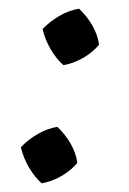

<svg xmlns="http://www.w3.org/2000/svg" viewBox="-20 -419 297 442"><path d="M76 3Q60 -11 47 -33Q34 -55 28 -80Q44 -97 66 -110Q88 -123 112 -127Q130 -110 142.5 -88.5Q155 -67 158 -44Q143 -26 121 -13.5Q99 -1 76 3ZM126 -269Q110 -283 97 -305Q84 -327 78 -352Q94 -369 116 -382Q138 -395 162 -399Q180 -382 192.5 -360.5Q205 -339 208 -316Q193 -298 171 -285.5Q149 -273 126 -269Z"/></svg>

Font: Piazzolla SC Medium
Style: Italic
Weight: 500
Italic angle: -11.3°
Designer: Juan Pablo del Peral
Foundry: Huerta Tipografica
Version: Version 1.330